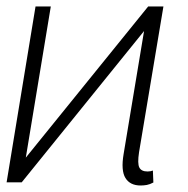

<svg xmlns="http://www.w3.org/2000/svg" viewBox="-20 -566 583 596"><path d="M47.4 0H0.5L90.3 -545.9H137.7L60.1 -76.7L439.9 -545.9H487.3L411.6 -93.3Q406.2 -58.1 412.6 -45.9Q418.9 -33.7 438 -33.7Q447.3 -33.7 454.6 -36.6L456.1 0.5Q445.3 6.3 435.8 8.1Q426.3 9.8 416.5 9.8Q383.8 9.8 369.4 -13.4Q355 -36.6 363.8 -88.4L427.2 -469.7Z"/></svg>

Font: Inter Display Extra Light
Style: Italic
Weight: 200
Italic angle: -9.39999°
Designer: Rasmus Andersson
Foundry: rsms
Version: Version 4.000;git-4fc901f